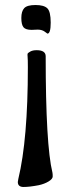

<svg xmlns="http://www.w3.org/2000/svg" viewBox="-20 -510 280 765"><path d="M130 -392 106 -391Q82 -391 73.5 -401.5Q65 -412 65 -438.5Q65 -465 76.5 -477.5Q88 -490 121.5 -490Q155 -490 168.5 -477Q182 -464 182 -420Q182 -376 169 -376L158 -384Q147 -392 130 -392ZM189 178Q190 183 190 193Q190 203 173.5 213Q157 223 134 228Q97 235 74 235Q51 235 51 215L53 203Q91 45 91 -242Q91 -274 90 -283.5Q89 -293 90 -296Q91 -299 100.5 -304.5Q110 -310 126 -310Q161 -310 162 -287Q162 68 189 178Z"/></svg>

Font: Aladin
Style: Regular
Weight: 400
Designer: Angel Koziupa and Alejandro Paul
Foundry: Angel Koziupa and Alejandro Paul
Version: Version 1.000